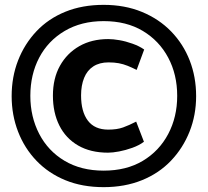

<svg xmlns="http://www.w3.org/2000/svg" viewBox="-20 -732 855 791"><path d="M788 -336Q788 -415 761.5 -483Q735 -551 685 -602.5Q635 -654 564.5 -683Q494 -712 407 -712Q319 -712 249 -683.5Q179 -655 130 -603Q81 -551 54.5 -483Q28 -415 28 -336Q28 -258 54.5 -189.5Q81 -121 130.5 -69.5Q180 -18 249.5 10.5Q319 39 407 39Q494 39 564.5 10.5Q635 -18 684.5 -70Q734 -122 761 -190Q788 -258 788 -336ZM105 -337Q105 -425 141.5 -494.5Q178 -564 246.5 -604.5Q315 -645 407 -645Q501 -645 568.5 -604.5Q636 -564 673 -494.5Q710 -425 710 -337Q710 -250 673 -180Q636 -110 568.5 -69.5Q501 -29 407 -29Q314 -29 246 -69.5Q178 -110 141.5 -180.5Q105 -251 105 -337ZM425 -103Q444 -103 470.5 -108Q497 -113 525 -123Q553 -133 573 -148L541 -231Q512 -216 487 -207Q462 -198 426 -198Q370 -198 342 -235Q314 -272 314 -339Q314 -380 326.5 -411Q339 -442 364.5 -458.5Q390 -475 427 -475Q451 -475 469.5 -471.5Q488 -468 505.5 -461Q523 -454 543 -444L574 -528Q554 -542 526 -552Q498 -562 472 -566.5Q446 -571 426 -571Q358 -571 307 -542Q256 -513 227 -461Q198 -409 198 -338Q198 -268 224.5 -215Q251 -162 302 -132.5Q353 -103 425 -103Z"/></svg>

Font: Catamaran SemiBold
Style: Regular
Weight: 600
Designer: Pria Ravichandran
Version: Version 2.000